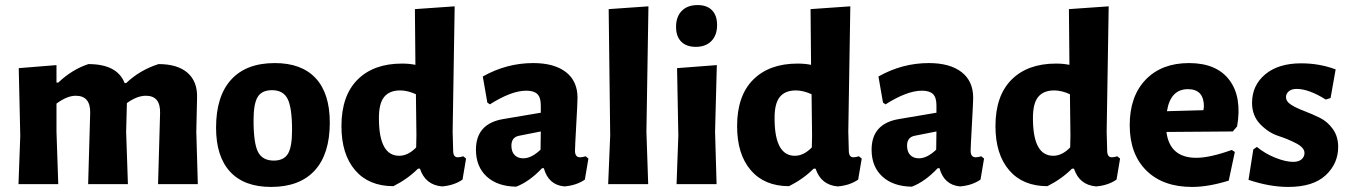

<svg xmlns="http://www.w3.org/2000/svg" viewBox="-20 -727 5326 758"><path d="M203 -470V-401H210Q265 -453 329 -474Q443 -474 472 -399H478Q533 -451 606 -474Q681 -474 720.5 -439.5Q760 -405 758 -341L755 -207L761 0H604L612 -280Q614 -349 556 -349Q521 -349 481 -320L478 -207L485 0H328L336 -280Q338 -349 279 -349Q245 -349 203 -318V-207L210 0H53L60 -191L54 -458Z M1065 -478Q1171 -478 1226.5 -418Q1282 -358 1282 -243Q1282 -119 1222.5 -54Q1163 11 1050 11Q944 11 888.5 -49Q833 -109 833 -223Q833 -347 892.5 -412.5Q952 -478 1065 -478ZM1054 -371Q1014 -371 997.5 -344.5Q981 -318 981 -252Q981 -162 998.5 -127.5Q1016 -93 1061 -93Q1100 -93 1116.5 -119.5Q1133 -146 1133 -213Q1133 -302 1115.5 -336.5Q1098 -371 1054 -371Z M1775 -702 1767 -207 1769 -133Q1769 -106 1787 -106Q1796 -106 1809 -110L1820 -101L1806 -18Q1773 5 1725 9Q1659 3 1638 -61H1630Q1589 -20 1533 8Q1436 8 1382 -55Q1328 -118 1328 -229Q1328 -349 1391.5 -412.5Q1455 -476 1567 -476Q1596 -476 1620 -471L1618 -691ZM1560 -370Q1517 -370 1496 -343.5Q1475 -317 1476 -256Q1477 -112 1556 -112Q1591 -112 1623 -145L1624 -192L1622 -355Q1589 -370 1560 -370Z M2085 -478Q2168 -478 2214 -442.5Q2260 -407 2260 -341Q2260 -324 2255 -235Q2250 -146 2250 -132Q2250 -106 2270 -106Q2279 -106 2292 -110L2303 -101L2289 -18Q2256 5 2208 9Q2145 3 2127 -63H2120Q2070 -10 2018 10Q1944 9 1901.5 -30Q1859 -69 1859 -136Q1859 -239 1967 -257L2115 -282V-311Q2115 -342 2101.5 -355.5Q2088 -369 2058 -369Q1999 -369 1914 -315L1904 -322L1886 -425Q1980 -478 2085 -478ZM2115 -208 2029 -191Q1999 -185 1999 -152Q1999 -128 2011.5 -115Q2024 -102 2046 -102Q2078 -102 2114 -136Z M2540 -702 2532 -207 2539 0H2381L2389 -192L2383 -691Z M2734 -707Q2771 -707 2791 -686.5Q2811 -666 2811 -628Q2811 -588 2788.5 -565Q2766 -542 2727 -542Q2690 -542 2669.5 -562.5Q2649 -583 2649 -621Q2649 -661 2671.5 -684Q2694 -707 2734 -707ZM2651 0 2658 -191 2653 -458 2810 -470 2803 -207 2809 0Z M3337 -702 3329 -207 3331 -133Q3331 -106 3349 -106Q3358 -106 3371 -110L3382 -101L3368 -18Q3335 5 3287 9Q3221 3 3200 -61H3192Q3151 -20 3095 8Q2998 8 2944 -55Q2890 -118 2890 -229Q2890 -349 2953.5 -412.5Q3017 -476 3129 -476Q3158 -476 3182 -471L3180 -691ZM3122 -370Q3079 -370 3058 -343.5Q3037 -317 3038 -256Q3039 -112 3118 -112Q3153 -112 3185 -145L3186 -192L3184 -355Q3151 -370 3122 -370Z M3647 -478Q3730 -478 3776 -442.5Q3822 -407 3822 -341Q3822 -324 3817 -235Q3812 -146 3812 -132Q3812 -106 3832 -106Q3841 -106 3854 -110L3865 -101L3851 -18Q3818 5 3770 9Q3707 3 3689 -63H3682Q3632 -10 3580 10Q3506 9 3463.5 -30Q3421 -69 3421 -136Q3421 -239 3529 -257L3677 -282V-311Q3677 -342 3663.5 -355.5Q3650 -369 3620 -369Q3561 -369 3476 -315L3466 -322L3448 -425Q3542 -478 3647 -478ZM3677 -208 3591 -191Q3561 -185 3561 -152Q3561 -128 3573.5 -115Q3586 -102 3608 -102Q3640 -102 3676 -136Z M4357 -702 4349 -207 4351 -133Q4351 -106 4369 -106Q4378 -106 4391 -110L4402 -101L4388 -18Q4355 5 4307 9Q4241 3 4220 -61H4212Q4171 -20 4115 8Q4018 8 3964 -55Q3910 -118 3910 -229Q3910 -349 3973.5 -412.5Q4037 -476 4149 -476Q4178 -476 4202 -471L4200 -691ZM4142 -370Q4099 -370 4078 -343.5Q4057 -317 4058 -256Q4059 -112 4138 -112Q4173 -112 4205 -145L4206 -192L4204 -355Q4171 -370 4142 -370Z M4686 11Q4571 11 4505.5 -54Q4440 -119 4440 -233Q4440 -347 4503 -412.5Q4566 -478 4674 -478Q4783 -478 4833.5 -411Q4884 -344 4864 -228L4847 -208L4585 -206Q4598 -104 4703 -104Q4756 -104 4843 -135L4855 -127L4831 -14Q4751 11 4686 11ZM4670 -375Q4601 -375 4587 -288L4731 -292L4733 -306Q4733 -375 4670 -375Z M5117 -477Q5189 -477 5253 -453L5233 -340L5214 -334Q5147 -376 5099 -376Q5079 -376 5068 -366.5Q5057 -357 5057 -344Q5057 -326 5078 -313Q5099 -300 5129.5 -288.5Q5160 -277 5190.5 -262Q5221 -247 5242 -217.5Q5263 -188 5263 -147Q5263 -81 5213.5 -35Q5164 11 5066 11Q4992 11 4909 -17L4928 -137L4942 -147Q4975 -120 5015.5 -104Q5056 -88 5085 -88Q5107 -88 5118.5 -98Q5130 -108 5130 -123Q5130 -144 5097.5 -161Q5065 -178 5026.5 -190.5Q4988 -203 4955.5 -236.5Q4923 -270 4923 -321Q4923 -390 4975 -433.5Q5027 -477 5117 -477Z"/></svg>

Font: Alegreya Sans SC ExtraBold
Style: Regular
Weight: 800
Designer: Juan Pablo del Peral
Foundry: Huerta Tipografica
Version: Version 2.007